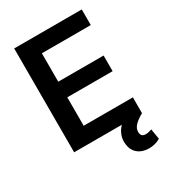

<svg xmlns="http://www.w3.org/2000/svg" viewBox="-215 -819 1013 1132"><g transform="rotate(-30 291.0 -253.0)"><path d="M65.4 -707H525.4V-600.6H192.4V-407.2H501V-300.8H192.4V-107.4H527.3V0Q491.7 20 471.9 40.3Q452.1 60.5 452.1 85Q452.1 102.1 460.2 110.6Q468.3 119.1 486.3 119.1Q497.1 119.1 507.8 116Q518.6 112.8 526.4 110.4L538.1 180.7Q503.4 201.2 460.9 201.2Q415.5 201.2 386 177.2Q356.4 153.3 351.6 109.4Q350.6 103.5 350.6 92.8Q350.6 67.9 360.6 43.9Q370.6 20 390.1 0H65.4Z"/></g></svg>

Font: Pretendard SemiBold
Style: Regular
Weight: 600
Designer: Base glyphs from Inter by Rasmus Andersson; Hangeul glyphs from Noto Sans CJK(Source Han Sans) by Jang Soo-young and Kan
Foundry: Kil Hyung-jin
Version: Version 1.309